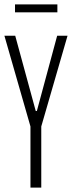

<svg xmlns="http://www.w3.org/2000/svg" viewBox="-25 -850 326 870"><path d="M113 0V-277L-5 -688H44L137 -347H142L234 -688H281L162 -277V0ZM43 -794V-830H235V-794Z"/></svg>

Font: Saira UltraCondensed Light
Style: Regular
Weight: 300
Width: 1
Designer: Hector Gatti with collaboration of the Omnibus-Type team
Foundry: Omnibus-Type
Version: Version 1.101